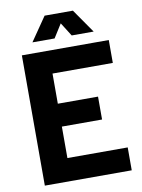

<svg xmlns="http://www.w3.org/2000/svg" viewBox="-96 -951 752 1016"><g transform="rotate(-10 280.0 -443.0)"><path d="M61 0H528V-123H204V-292H420V-415H204V-577H528V-700H61ZM128 -758H247L293 -831L339 -758H457L368 -886H216Z"/></g></svg>

Font: Vanilla Cream Black
Style: Regular
Weight: 900
Designer: Jeremy Tribby, Jinavaṁso
Foundry: Tribby Type
Version: Version 1.422;Glyphs 3.1.2 (3151)